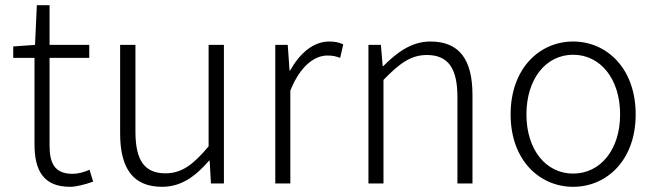

<svg xmlns="http://www.w3.org/2000/svg" viewBox="-20 -707 2526 740"><path d="M250 13C274 13 308 4 339 -7L325 -53C307 -44 280 -37 260 -37C189 -37 171 -80 171 -147V-484H324V-534H171V-687H122L115 -534L31 -528V-484H113V-151C113 -53 145 13 250 13Z M605 13C679 13 734 -28 786 -88H788L793 0H843V-534H784V-143C724 -71 679 -39 618 -39C536 -39 502 -90 502 -200V-534H443V-193C443 -55 495 13 605 13Z M1041 0H1099V-358C1139 -457 1195 -493 1242 -493C1263 -493 1274 -490 1291 -484L1303 -536C1286 -544 1270 -547 1249 -547C1187 -547 1135 -501 1098 -435H1096L1089 -534H1041Z M1400 0H1458V-399C1520 -463 1564 -495 1625 -495C1708 -495 1743 -443 1743 -333V0H1801V-341C1801 -478 1750 -547 1639 -547C1566 -547 1510 -505 1457 -452H1455L1448 -534H1400Z M2189 13C2318 13 2430 -89 2430 -266C2430 -444 2318 -547 2189 -547C2060 -547 1948 -444 1948 -266C1948 -89 2060 13 2189 13ZM2189 -38C2084 -38 2009 -130 2009 -266C2009 -403 2084 -496 2189 -496C2294 -496 2370 -403 2370 -266C2370 -130 2294 -38 2189 -38Z"/></svg>

Font: Noto Sans CJK SC Light
Style: Regular
Weight: 300
Designer: Ryoko NISHIZUKA 西塚涼子 (kana, bopomofo & ideographs); Paul D. Hunt (Latin, Greek & Cyrillic); Sandoll Communications 산돌커뮤니
Foundry: Adobe
Version: Version 2.004;hotconv 1.0.118;makeotfexe 2.5.65603